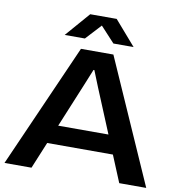

<svg xmlns="http://www.w3.org/2000/svg" viewBox="-98 -1025 1038 1114"><g transform="rotate(10 421.0 -468.0)"><path d="M3 0 325 -729H516L838 0H679L462 -524L423 -621H418L378 -523L162 0ZM216 -157 258 -267H583L624 -157ZM218 -792 343 -936H499L624 -792H505L421 -883L337 -792Z"/></g></svg>

Font: Mona Sans Expanded SemiBold
Style: Regular
Weight: 600
Width: 7
Designer: Deni Anggara
Foundry: GitHub
Version: Version 2.000